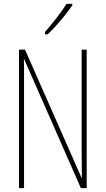

<svg xmlns="http://www.w3.org/2000/svg" viewBox="-20 -970 544 990"><path d="M427 0H397L105 -664H103Q104 -644 104 -617Q104 -590 104 -548V0H78V-714H109L400 -54H402Q402 -88 401.5 -123.5Q401 -159 401 -181V-714H427ZM353 -943Q337 -919 314.5 -891Q292 -863 269 -837.5Q246 -812 226 -793H212V-805Q246 -845 272 -878Q298 -911 323 -950H353Z"/></svg>

Font: Noto Sans ExtraCondensed Thin
Style: Regular
Weight: 100
Width: 2
Designer: Monotype Design Team
Foundry: Monotype Imaging Inc.
Version: Version 2.013; ttfautohint (v1.8.4.7-5d5b)